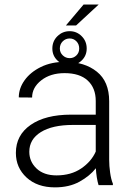

<svg xmlns="http://www.w3.org/2000/svg" viewBox="-20 -808 576 838"><path d="M410.2 0Q405.8 -13.7 402.6 -33.4Q399.4 -53.2 398.4 -73.7Q372.1 -40 327.1 -15.1Q282.2 9.8 219.7 9.8Q142.6 9.8 95.9 -33.2Q49.3 -76.2 49.3 -140.6Q49.3 -218.3 113.8 -262.9Q178.2 -307.6 290 -307.6H397.9V-367.2Q397.9 -423.8 363 -456.3Q328.1 -488.8 261.7 -488.8Q200.2 -488.8 160.2 -457.5Q120.1 -426.3 120.1 -382.3L62 -382.8Q62 -422.4 87.4 -457.8Q112.8 -493.2 158.4 -515.6Q204.1 -538.1 264.6 -538.1Q349.1 -538.1 402.8 -495.1Q456.5 -452.1 456.5 -366.2V-110.8Q456.5 -83.5 460.7 -54.2Q464.8 -24.9 472.7 -6.3V0ZM226.6 -42.5Q290 -42.5 334.5 -72.8Q378.9 -103 397.9 -146.5V-262.7H298.3Q208.5 -262.7 158.2 -231.4Q107.9 -200.2 107.9 -145.5Q107.9 -102.5 139.6 -72.5Q171.4 -42.5 226.6 -42.5ZM267.6 -696.8 344.7 -788.1H410.6L312 -696.8ZM208.5 -596.2Q208.5 -628.4 230.7 -650.1Q252.9 -671.9 284.2 -671.9Q314.5 -671.9 336.4 -650.1Q358.4 -628.4 358.4 -596.2Q358.4 -564.9 336.4 -543.9Q314.5 -522.9 284.2 -522.9Q252.9 -522.9 230.7 -543.9Q208.5 -564.9 208.5 -596.2ZM241.2 -596.2Q241.2 -578.6 253.9 -566.4Q266.6 -554.2 284.2 -554.2Q301.3 -554.2 313.5 -566.2Q325.7 -578.1 325.7 -596.2Q325.7 -615.2 313.5 -627.7Q301.3 -640.1 284.2 -640.1Q266.6 -640.1 253.9 -627.7Q241.2 -615.2 241.2 -596.2Z"/></svg>

Font: Vazirmatn RD UI FD ExtraLight
Style: Regular
Weight: 200
Designer: Saber Rastikerdar
Foundry: Saber Rastikerdar
Version: Version 33.003